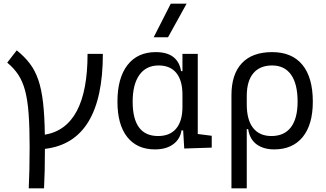

<svg xmlns="http://www.w3.org/2000/svg" viewBox="-20 -815 1798 1060"><path d="M138.7 224.6Q141.1 176.8 142.3 119.4Q143.6 62 143.6 -4.9Q143.6 -113.3 137.9 -188.2Q132.3 -263.2 118.7 -314.5Q105 -365.7 81.1 -402.1Q57.1 -438.5 20 -469.2L72.3 -537.1Q115.7 -502.4 145 -463.6Q174.3 -424.8 191.9 -372.8Q209.5 -320.8 217.8 -247.6Q226.1 -174.3 227.5 -71.3Q463.4 -111.3 463.4 -517.6H547.9Q547.9 -30.3 228 6.8Q228 69.8 226.8 124.3Q225.6 178.7 223.1 224.6Z M835.4 9.8Q736.8 9.8 682.6 -58.3Q628.4 -126.5 628.4 -253.9Q628.4 -384.3 683.8 -455.8Q739.3 -527.3 839.8 -527.3Q902.3 -527.3 937 -500.2Q971.7 -473.1 979.5 -422.4H987.3V-517.6H1071.8V-75.2L1148.9 -65.4V0L997.1 4.9L991.2 -95.2H981.9Q975.1 -47.4 936.5 -18.8Q897.9 9.8 835.4 9.8ZM987.3 -225.1V-292.5Q987.3 -370.6 953.6 -412.1Q919.9 -453.6 856 -453.6Q787.1 -453.6 749.8 -401.6Q712.4 -349.6 712.4 -253.9Q712.4 -64 853 -64Q918.5 -64 952.9 -105.5Q987.3 -147 987.3 -225.1ZM828.6 -609.4 922.9 -794.9H1010.3L907.7 -609.4Z M1493.7 9.8Q1434.6 9.8 1396.5 -18.3Q1358.4 -46.4 1350.1 -102.1H1342.3V224.6H1257.8V-289.1Q1257.8 -405.3 1315.4 -466.3Q1373 -527.3 1482.4 -527.3Q1591.8 -527.3 1649.4 -457.3Q1707 -387.2 1707 -253.9Q1707 -127.4 1651.4 -58.8Q1595.7 9.8 1493.7 9.8ZM1342.3 -238.8Q1342.3 -153.3 1377.4 -108.6Q1412.6 -64 1478.5 -64Q1549.3 -64 1586.2 -112.5Q1623 -161.1 1623 -253.9Q1623 -351.6 1586.9 -402.6Q1550.8 -453.6 1482.4 -453.6Q1414.6 -453.6 1378.4 -410.4Q1342.3 -367.2 1342.3 -284.7Z"/></svg>

Font: Cascadia Code NF SemiLight
Style: Regular
Weight: 350
Monospace: yes
Designer: Aaron Bell
Foundry: Saja Typeworks
Version: Version 2404.023; ttfautohint (v1.8.4)